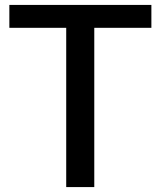

<svg xmlns="http://www.w3.org/2000/svg" viewBox="-20 -760 652 780"><path d="M249 -647H18V-740H595V-647H363V0H249Z"/></svg>

Font: EncodeSans
Style: Medium
Weight: 500
Designer: Pablo Impallari, Andres Torresi
Foundry: Pablo Impallari, Andres Torresi
Version: Version 1.000; ttfautohint (v1.4.1)